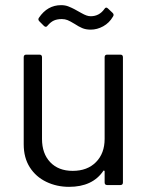

<svg xmlns="http://www.w3.org/2000/svg" viewBox="-20 -718 579 745"><path d="M396 -506H447Q457 -506 457 -496V-10Q457 0 447 0H396Q386 0 386 -10V-53Q386 -55 384 -56Q382 -57 381 -55Q339 7 248 7Q200 7 159.5 -12.5Q119 -32 95.5 -69Q72 -106 72 -158V-496Q72 -506 82 -506H133Q143 -506 143 -496V-179Q143 -122 175 -88.5Q207 -55 262 -55Q319 -55 352.5 -89Q386 -123 386 -179V-496Q386 -506 396 -506ZM270 -625Q252 -636 242 -640Q232 -644 220 -644Q202 -644 189.5 -638.5Q177 -633 165 -619Q159 -610 151 -617L133 -635Q126 -642 131 -649Q164 -698 217 -698Q233 -698 245.5 -693Q258 -688 268.5 -682.5Q279 -677 282 -675Q286 -673 296.5 -667Q307 -661 315.5 -658Q324 -655 332 -655Q365 -655 385 -683Q391 -693 399 -685L417 -668Q424 -661 418 -653Q404 -629 380.5 -616Q357 -603 332 -603Q313 -603 299 -609Q285 -615 270 -625Z"/></svg>

Font: Amber EN
Style: Regular
Weight: 400
Designer: Jeremy Tribby
Foundry: Tribby Type Co.
Version: Version 1.403 November 24, 2021